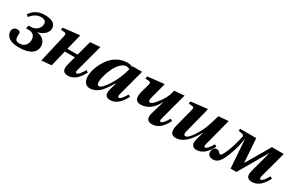

<svg xmlns="http://www.w3.org/2000/svg" viewBox="98 -1444 3598 2397"><g transform="rotate(30 1897.5 -245.0)"><path d="M46 -114Q46 -138 64 -156.5Q82 -175 108 -175Q157 -175 157 -141Q157 -135 156 -123.5Q155 -112 155 -107Q155 -66 169 -50Q183 -34 221 -34Q270 -34 300.5 -66Q331 -98 331 -145Q331 -240 231 -240H198L209 -286H238Q300 -286 333.5 -321.5Q367 -357 367 -397Q367 -456 295 -456Q208 -456 147 -373L118 -395Q187 -502 317 -502Q481 -502 481 -398Q481 -355 443.5 -318.5Q406 -282 345 -268V-265Q402 -261 437.5 -225Q473 -189 473 -139Q473 -68 413 -28Q353 12 238 12Q140 12 93 -22Q46 -56 46 -114Z M564 12 657 -391Q667 -434 643 -437L583 -443L591 -476L822 -502L827 -497L773 -277H919L976 -490L1119 -502L1015 -115Q1001 -68 1027 -68Q1056 -68 1113 -166L1142 -148Q1063 12 943 12Q844 12 874 -107L907 -231H762L706 0Z M1164 -108Q1164 -149 1177 -199Q1190 -249 1218.5 -303Q1247 -357 1286.5 -401Q1326 -445 1385 -473.5Q1444 -502 1512 -502Q1555 -502 1583 -485L1587 -494H1724L1623 -115Q1611 -68 1634 -68Q1666 -68 1721 -165L1750 -149Q1669 12 1551 12Q1453 12 1489 -114L1514 -202H1508Q1487 -166 1473 -144Q1459 -122 1433 -88.5Q1407 -55 1384 -36Q1361 -17 1328.5 -2.5Q1296 12 1262 12Q1212 12 1188 -22.5Q1164 -57 1164 -108ZM1318 -115Q1318 -68 1347 -68Q1388 -68 1467 -194Q1535 -306 1570 -442Q1550 -456 1521 -456Q1481 -456 1442 -417.5Q1403 -379 1376.5 -324.5Q1350 -270 1334 -212.5Q1318 -155 1318 -115Z M1801 -443 1809 -476 2040 -502 2045 -497 1985 -270Q1969 -210 2004 -210Q2027 -210 2073 -265Q2119 -320 2144 -367Q2159 -395 2170.5 -425.5Q2182 -456 2185 -473L2189 -490L2332 -502L2228 -115Q2214 -68 2240 -68Q2269 -68 2326 -166L2355 -148Q2276 12 2156 12Q2105 12 2087.5 -19Q2070 -50 2087 -107L2141 -292H2137Q2052 -130 1909 -130Q1804 -130 1842 -275L1875 -391Q1887 -434 1861 -437Z M2425 -443 2433 -476 2664 -502 2669 -497 2575 -128Q2559 -68 2594 -68Q2627 -68 2677.5 -139.5Q2728 -211 2759 -285Q2784 -341 2826 -490L2968 -502L2867 -115Q2853 -68 2879 -68Q2908 -68 2965 -166L2994 -148Q2915 12 2795 12Q2754 12 2736 -17Q2718 -46 2731 -96L2762 -210H2758Q2637 12 2499 12Q2394 12 2432 -133L2499 -391Q2511 -434 2484 -437Z M2958 -50Q2958 -81 2973.5 -103.5Q2989 -126 3014 -126Q3036 -126 3047 -116.5Q3058 -107 3065 -97.5Q3072 -88 3084 -88Q3108 -88 3153 -203Q3167 -239 3182.5 -291.5Q3198 -344 3206 -379L3214 -414Q3223 -442 3191 -449L3135 -461L3142 -490H3372L3396 -149H3399L3598 -490H3769L3668 -115Q3655 -68 3680 -68Q3709 -68 3766 -166L3795 -148Q3716 12 3596 12Q3496 12 3527 -107L3608 -408H3606L3369 0H3285L3256 -407H3254Q3252 -401 3245.5 -364Q3239 -327 3231.5 -294.5Q3224 -262 3206 -207.5Q3188 -153 3164 -100Q3139 -46 3109 -17Q3079 12 3034 12Q2998 12 2978 -5.5Q2958 -23 2958 -50Z"/></g></svg>

Font: Lingua Franca
Style: Bold Italic
Weight: 700
Italic angle: -13°
Version: Version 1.19